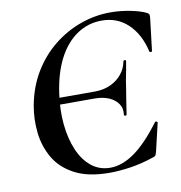

<svg xmlns="http://www.w3.org/2000/svg" viewBox="-75 -706 744 788"><g transform="rotate(-10 297.0 -312.0)"><path d="M429 -211Q428 -207 422.5 -208Q417 -209 418 -213Q422 -238 409 -257.5Q396 -277 371 -288Q346 -299 311 -299H105L110 -327H317Q354 -327 383 -340.5Q412 -354 430.5 -377Q449 -400 454 -428Q455 -433 461 -432.5Q467 -432 465 -427Q459 -390 454.5 -369Q450 -348 447 -325Q442 -297 438 -270Q434 -243 429 -211ZM320 12Q231 12 175 -17.5Q119 -47 91 -95Q63 -143 56.5 -200Q50 -257 60 -313Q74 -390 110.5 -450Q147 -510 199 -551.5Q251 -593 312 -614.5Q373 -636 436 -636Q477 -636 519.5 -627.5Q562 -619 585 -607Q592 -603 593 -599Q594 -595 593 -584L577 -450Q577 -447 572 -447Q567 -447 566 -450Q549 -524 504.5 -566.5Q460 -609 395 -609Q338 -609 291.5 -577.5Q245 -546 214.5 -487.5Q184 -429 172 -346Q162 -278 168 -217Q174 -156 194 -109Q214 -62 247.5 -35Q281 -8 326 -8Q376 -8 428 -45Q480 -82 538 -160Q541 -164 545.5 -161.5Q550 -159 549 -157L522 -42Q519 -30 516 -25.5Q513 -21 504 -19Q454 -2 406.5 5Q359 12 320 12Z"/></g></svg>

Font: Cormorant
Style: Bold Italic
Weight: 700
Italic angle: -10°
Designer: Christian Thalmann (Catharsis Fonts)
Foundry: Catharsis Fonts
Version: Version 4.000